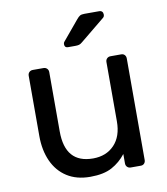

<svg xmlns="http://www.w3.org/2000/svg" viewBox="-83 -803 768 883"><g transform="rotate(-10 301.0 -361.5)"><path d="M268 10Q204 10 159.5 -18.5Q115 -47 92 -98Q69 -149 69 -215V-497Q69 -507 75.5 -513.5Q82 -520 92 -520H142Q152 -520 158.5 -513.5Q165 -507 165 -497V-220Q165 -71 295 -71Q357 -71 394.5 -110.5Q432 -150 432 -220V-497Q432 -507 438.5 -513.5Q445 -520 455 -520H505Q515 -520 521 -513.5Q527 -507 527 -497V-23Q527 -13 521 -6.5Q515 0 505 0H458Q448 0 441.5 -6.5Q435 -13 435 -23V-67Q408 -32 369.5 -11Q331 10 268 10ZM270 -595Q254 -595 254 -611Q254 -619 259 -624L334 -714Q343 -725 350 -729Q357 -733 371 -733H439Q458 -733 458 -713Q458 -706 453 -701L337 -606Q329 -599 322 -597Q315 -595 304 -595Z"/></g></svg>

Font: RubikRegular
Style: Regular
Weight: 400
Designer: Hubert and Fischer
Foundry: Hubert and Fischer
Version: Version 2.300;gftools[0.9.30]